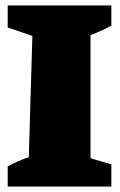

<svg xmlns="http://www.w3.org/2000/svg" viewBox="-20 -680 438 700"><path d="M8 0V-73Q45 -94 85 -107L98 -549L8 -580V-660H386V-587Q351 -567 310 -552V-103L386 -81V0Z"/></svg>

Font: Piazzolla SC Black
Style: Regular
Weight: 900
Designer: Juan Pablo del Peral
Foundry: Huerta Tipografica
Version: Version 1.330